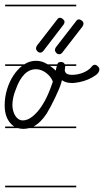

<svg xmlns="http://www.w3.org/2000/svg" viewBox="-22 -562 445 821"><path d="M304 -14H102Q90 -11 78 -11Q66 -11 55 -14H0V-21H39Q29 -27 21 -37Q10 -50 4 -68.5Q-2 -87 -2 -112Q-2 -146 8 -179.5Q18 -213 36 -240Q52 -264 72 -280H0V-287H82Q105 -302 132 -302Q156 -302 176 -290Q179 -289 182 -287H223Q226 -297 238 -297Q247 -297 252 -292Q254 -289 255 -287H304V-280H257Q257 -275 256 -271Q255 -267 255 -263Q255 -254 262 -248Q269 -242 287 -242Q299 -242 311 -244.5Q323 -247 334 -251.5Q345 -256 354.5 -262.5Q364 -269 370 -277Q376 -285 384 -285Q390 -285 396.5 -278.5Q403 -272 403 -266Q403 -252 388 -241Q373 -230 354 -222Q335 -214 315.5 -210.5Q296 -207 288 -207Q275 -207 264 -209.5Q253 -212 243 -219L240 -209Q237 -197 230 -180.5Q223 -164 214 -145Q205 -126 195.5 -108Q186 -90 178 -77Q152 -37 121 -21H304ZM204 -213Q200 -224 192.5 -233.5Q185 -243 175 -250.5Q165 -258 154 -262Q143 -266 132 -266Q104 -266 82.5 -244.5Q61 -223 46 -181Q31 -144 31 -112Q31 -100 34.5 -87.5Q38 -75 44 -66Q50 -57 58 -52Q66 -47 75 -47Q96 -47 117 -64Q138 -81 155 -106.5Q172 -132 184.5 -161.5Q197 -191 204 -213ZM245 -338Q239 -330 231 -330Q224 -330 218.5 -336Q213 -342 213 -348Q213 -354 217 -360L303 -471Q308 -479 315 -479Q322 -479 328.5 -473.5Q335 -468 335 -461Q335 -456 331 -449ZM164 -345Q158 -337 150 -337Q143 -337 137.5 -343Q132 -349 132 -356Q132 -360 136 -367L222 -478Q227 -486 234 -486Q241 -486 247.5 -480Q254 -474 254 -469Q254 -463 250 -457ZM304 239H0V232H304ZM304 -535H0V-542H304ZM217 -260 218 -268 221 -280H192Q205 -271 217 -260Z"/></svg>

Font: Gruenewald VA 1. Klasse
Style: Regular
Weight: 400
Designer: Peter Wiegel
Foundry: Peter Wiegel, nach dem Schriftentwurf von Dr. H. Gr¸newald
Version: Version 0.007